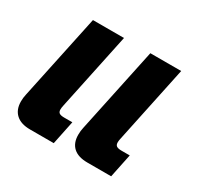

<svg xmlns="http://www.w3.org/2000/svg" viewBox="-121 -675 836 814"><g transform="rotate(30 296.5 -267.5)"><path d="M23 -84Q23 -102 27 -119L115 -535H267L188 -160Q185 -147 185 -138Q185 -126 192 -121Q199 -116 216 -116H256L232 0H116Q71 0 47 -22Q23 -44 23 -84ZM304 -83Q304 -102 308 -119L396 -535H547L468 -160Q465 -147 465 -139Q465 -126 472.5 -121Q480 -116 497 -116H537L513 0H397Q351 0 327.5 -21.5Q304 -43 304 -83Z"/></g></svg>

Font: Prompt SemiBold
Style: Italic
Weight: 600
Italic angle: -12°
Designer: Katatrad Team
Foundry: CadsonDemak
Version: Version 1.001